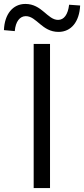

<svg xmlns="http://www.w3.org/2000/svg" viewBox="-69 -955 427 975"><path d="M102 0H185V-732H102ZM228 -793C293 -793 334 -845 338 -927L282 -931C276 -881 256 -854 226 -854C172 -854 144 -935 60 -935C-4 -935 -46 -883 -49 -802L6 -797C10 -846 32 -873 62 -873C117 -873 144 -793 228 -793Z"/></svg>

Font: Noto Sans KR DemiLight
Style: Regular
Weight: 350
Designer: Ryoko NISHIZUKA 西塚涼子 (kana, bopomofo & ideographs); Paul D. Hunt (Latin, Greek & Cyrillic); Sandoll Communications 산돌커뮤니
Foundry: Adobe
Version: Version 2.004;hotconv 1.0.118;makeotfexe 2.5.65603